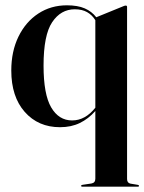

<svg xmlns="http://www.w3.org/2000/svg" viewBox="-20 -469 544 723"><path d="M290 234Q285.5 234 285.5 230.5Q285.5 228 290.5 227L324 222Q339 219.5 339 204V-51Q313 -21.5 280.5 -5.8Q248 10 206 10Q124 10 73.2 -47.5Q22.5 -105 22.5 -203.5Q22.5 -275.5 49.5 -331Q76.5 -386.5 124 -417.8Q171.5 -449 232 -449Q272.5 -449 299 -437.5Q325.5 -426 342.5 -404L445.5 -446Q450 -448 453.5 -448Q458.5 -448 458.5 -443V205Q458.5 220 471.5 222.5L498.5 227Q503.5 228 503.5 231Q503.5 234 499 234ZM144 -222Q144 -113.5 172.8 -64.5Q201.5 -15.5 251.5 -15.5Q301 -15.5 339 -63.5V-393Q327 -412.5 308.2 -423.2Q289.5 -434 261.5 -434Q209 -434 176.5 -385.5Q144 -337 144 -222Z"/></svg>

Font: Fraunces 144pt SemiBold
Style: Regular
Weight: 600
Version: Version 1.000;[0bf87f6ff]